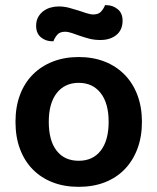

<svg xmlns="http://www.w3.org/2000/svg" viewBox="-20 -709 610 744"><path d="M530 -237Q530 -179 512.5 -132.5Q495 -86 463 -53Q431 -20 386 -2.5Q341 15 285 15Q229 15 184 -2.5Q139 -20 107 -52.5Q75 -85 57.5 -131.5Q40 -178 40 -237Q40 -295 57.5 -341.5Q75 -388 107.5 -420.5Q140 -453 185 -470.5Q230 -488 285 -488Q340 -488 385 -470.5Q430 -453 462.5 -420Q495 -387 512.5 -340.5Q530 -294 530 -237ZM285 -388Q231 -388 200 -348.5Q169 -309 169 -237Q169 -164 199.5 -125Q230 -86 285 -86Q340 -86 370.5 -125.5Q401 -165 401 -237Q401 -309 370 -348.5Q339 -388 285 -388ZM207 -684Q228 -684 247 -679Q266 -674 283 -668.5Q300 -663 315 -658Q330 -653 342 -653Q362 -653 372 -664.5Q382 -676 387 -689H392Q417 -689 436 -673.5Q455 -658 455 -629Q455 -593 431 -573.5Q407 -554 369 -554Q346 -554 326.5 -559Q307 -564 290 -570Q273 -576 258.5 -581Q244 -586 232 -586Q212 -586 202 -574.5Q192 -563 187 -549H183Q157 -549 138.5 -564.5Q120 -580 120 -609Q120 -628 127.5 -642Q135 -656 147.5 -665.5Q160 -675 175.5 -679.5Q191 -684 207 -684Z"/></svg>

Font: Baloo 2 SemiBold
Style: Regular
Weight: 600
Designer: Sarang Kulkarni and Ek Type
Foundry: Ek Type
Version: Version 1.640;hotconv 1.0.111;makeotfexe 2.5.65597; ttfautoh